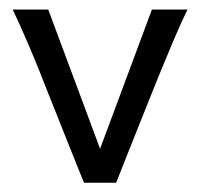

<svg xmlns="http://www.w3.org/2000/svg" viewBox="-20 -394 432 414"><path d="M161.1 0Q161.1 0 153.3 -19.3Q145.5 -38.6 133.3 -69.1Q121.1 -99.6 107.7 -133.3Q94.2 -167 82.5 -196.5Q70.8 -226.1 64 -243.2Q55.2 -265.6 38.8 -303.7Q22.5 -341.8 7.3 -373.5H84L195.8 -73.2L307.6 -373.5H384.3Q368.7 -341.8 352.8 -303.5Q336.9 -265.1 327.6 -243.2Q321.8 -229 310.3 -200.4Q298.8 -171.9 285.2 -137.7Q271.5 -103.5 259 -72Q246.6 -40.5 238.5 -20.3Q230.5 0 230.5 0Z"/></svg>

Font: Harmattan
Style: Regular
Weight: 400
Designer: George W. Nuss III and SIL International
Foundry: SIL International
Version: Version 4.000